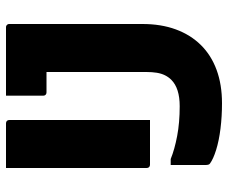

<svg xmlns="http://www.w3.org/2000/svg" viewBox="-80 -660 760 640"><g transform="rotate(-90 300.0 -340.0)"><path d="M60 -700Q98 -700 135 -700Q172 -700 209 -700Q214 -700 217 -697Q220 -694 220 -689Q220 -631 220 -572Q220 -513 220 -454.5Q220 -396 220 -337Q220 -278 220 -220Q183 -220 146 -220Q109 -220 71 -220Q66 -220 63 -223Q60 -226 60 -231Q60 -291 60 -351.5Q60 -412 60 -472.5Q60 -533 60 -593Q60 -620 60 -646.5Q60 -673 60 -700ZM266 -121Q296 -121 318 -128Q340 -135 354 -149Q363 -158 369 -170Q375 -182 377.5 -197.5Q380 -213 380 -232Q380 -272 380 -314Q380 -356 380 -401Q380 -446 380 -493.5Q380 -541 380 -592L402 -544L361 -590L408 -565Q396 -565 384 -565Q372 -565 360 -565Q348 -565 336 -565Q324 -565 312 -565Q307 -565 304 -568Q301 -571 301 -576Q301 -609 301 -638Q301 -667 301 -700Q339 -700 377 -700Q415 -700 453 -700Q491 -700 529 -700Q533 -700 535 -698.5Q537 -697 538.5 -695Q540 -693 540 -689Q540 -634 540 -578.5Q540 -523 540 -467.5Q540 -412 540 -356.5Q540 -301 540 -245Q540 -183 522 -134Q504 -85 470 -50.5Q436 -16 387 2Q338 20 276 20Q232 20 191.5 15Q151 10 120.5 0.5Q90 -9 75 -20Q72 -22 71 -26Q70 -30 70 -35Q70 -64 70 -91.5Q70 -119 70 -151H90Q122 -138 166.5 -129.5Q211 -121 266 -121Z"/></g></svg>

Font: Recursive ExtraBold
Style: Regular
Weight: 800
Version: Version 1.085